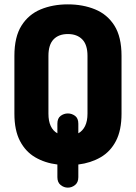

<svg xmlns="http://www.w3.org/2000/svg" viewBox="-20 -751 623 880"><path d="M291 109Q273 109 258 97Q243 85 243 61V3Q186 -4 141.5 -30Q97 -56 71.5 -105Q46 -154 46 -230V-495Q46 -582 78.5 -633.5Q111 -685 166.5 -708Q222 -731 291 -731Q360 -731 416 -708Q472 -685 504.5 -633.5Q537 -582 537 -495V-230Q537 -154 511.5 -105Q486 -56 441 -30Q396 -4 339 3V61Q339 85 324 97Q309 109 291 109ZM243 -140V-184Q243 -209 258 -220Q273 -231 291 -231Q309 -231 324 -220Q339 -209 339 -184V-140Q359 -151 370 -173.5Q381 -196 381 -230V-495Q381 -546 357 -570.5Q333 -595 291 -595Q249 -595 225.5 -570.5Q202 -546 202 -495V-230Q202 -196 212.5 -173.5Q223 -151 243 -140Z"/></svg>

Font: Dosis ExtraLight ExtraBold
Style: Regular
Weight: 800
Version: Version 3.001; ttfautohint (v1.8.2)